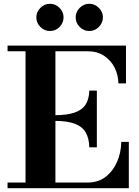

<svg xmlns="http://www.w3.org/2000/svg" viewBox="-20 -995 736 1015"><path d="M20 0V-30H443Q499.3 -30 538.2 -60Q577 -90 598.6 -138.9Q620.1 -187.9 621.3 -245H661V0ZM115 -15V-754H273V-15ZM452.1 -216Q451 -264 433 -295Q415 -326 375 -341Q335 -356 269 -356V-386Q335 -386 375 -400Q415 -414 433 -443Q451 -472 452 -516H492V-216ZM606 -554Q605 -600.3 585.3 -638.5Q565.6 -676.8 529.8 -700.4Q494 -724 443 -724H20V-754H646V-554ZM451.8 -831Q422.6 -831 401.3 -852.5Q380 -874 380 -903Q380 -932 401.3 -953.5Q422.6 -975 451.8 -975Q481 -975 502.5 -953.5Q524 -932 524 -903Q524 -874 502.5 -852.5Q481 -831 451.8 -831ZM244.2 -831Q215 -831 193.5 -852.5Q172 -874 172 -903Q172 -932 193.5 -953.5Q215 -975 244.2 -975Q273.4 -975 294.7 -953.5Q316 -932 316 -903Q316 -874 294.7 -852.5Q273.4 -831 244.2 -831Z"/></svg>

Font: Libre Bodoni
Style: Regular
Weight: 400
Designer: Pablo Impallari, Rodrigo Fuenzalida
Foundry: Impallari Type
Version: Version 2.005;gftools[0.9.23]